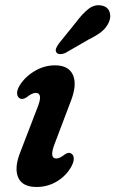

<svg xmlns="http://www.w3.org/2000/svg" viewBox="-20 -715 448 745"><path d="M198.5 -100Q212 -100 231 -115.5Q245.5 -125.5 255 -120Q264 -116.5 266 -103Q268 -89.5 257 -69Q237.5 -33.5 201.5 -11.5Q165.5 10.5 122 10.5Q66 10.5 50.2 -27.2Q34.5 -65 59.5 -126.5L123 -291.5Q137 -325 135.2 -339.8Q133.5 -354.5 118.5 -354.5Q104.5 -354.5 84 -338Q68.5 -327.5 58.5 -332.5Q48.5 -336.5 46.5 -350Q44.5 -363.5 56 -383Q76.5 -416.5 114 -439Q151.5 -461.5 193.5 -461.5Q246.5 -461.5 263.2 -423.8Q280 -386 254 -320.5L193 -159.5Q169.5 -100 198.5 -100ZM274.5 -628Q299 -661 322.8 -680Q346.5 -699 374.5 -693.5Q397.5 -689 404.8 -669.8Q412 -650.5 402.5 -629Q393 -607.5 374.5 -592.5Q356 -577.5 324.5 -562L233.5 -509.5Q223.5 -505 213.5 -505Q203.5 -505 199 -511.5Q194 -519 198 -528.2Q202 -537.5 209.5 -547.5Z"/></svg>

Font: Fraunces 72pt S100 SemiBold
Style: Italic
Weight: 600
Italic angle: -16°
Version: Version 1.000; ttfautohint (v1.8.3)